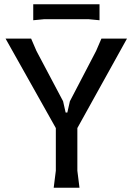

<svg xmlns="http://www.w3.org/2000/svg" viewBox="-20 -881 622 901"><path d="M232 0 242 -80V-280L6 -700H126L151 -642L276 -406L288 -353H296L308 -406L431 -642L456 -700H576L343 -280V-80L353 0ZM136 -861H447V-786L395 -791H188L136 -786Z"/></svg>

Font: AR One Sans Medium
Style: Regular
Weight: 500
Designer: Niteesh Yadav
Foundry: Niteesh Yadav
Version: Version 1.001;gftools[0.9.33]